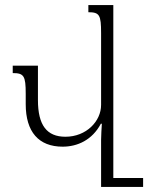

<svg xmlns="http://www.w3.org/2000/svg" viewBox="-20 -734 588 754"><path d="M327 -714V-686C371 -686 377 -675 377 -604V-322C377 -258 319 -197 237 -197C164 -197 129 -242 129 -341V-476H30V-447C74 -447 81 -436 81 -366V-325C81 -216 132 -158 226 -158C284 -158 342 -184 376 -248H380C379 -227 377 -206 377 -185V0H542V-35H425V-714Z"/></svg>

Font: Noto Serif Armenian ExtraCondensed Light
Style: Regular
Weight: 300
Width: 2
Designer: Monotype Design Team
Foundry: Monotype Imaging Inc.
Version: Version 2.008